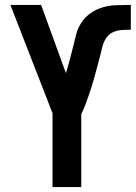

<svg xmlns="http://www.w3.org/2000/svg" viewBox="-20 -755 548 775"><path d="M192 0H308V-294Q316 -310 322.5 -327Q329 -344 335 -361Q341 -378 346.5 -395Q352 -412 357 -429Q362 -446 366.5 -463.5Q371 -481 376 -498.5Q381 -516 385 -533Q389 -550 393.5 -567.5Q398 -585 408 -600.5Q418 -616 434 -624Q450 -632 468.5 -633.5Q487 -635 505 -635Q505 -635 505 -635Q505 -635 505 -635H506Q507 -635 507 -635Q507 -635 508 -635V-735H507Q506 -735 504.5 -735Q503 -735 502 -735Q475 -735 448 -734Q421 -733 395 -725.5Q369 -718 346.5 -702.5Q324 -687 309 -664.5Q294 -642 287.5 -616Q281 -590 274.5 -564Q268 -538 261 -511.5Q254 -485 246 -460L146 -735H22L192 -298Z"/></svg>

Font: Iosevka SS09
Style: Bold
Weight: 700
Monospace: yes
Designer: Belleve Invis
Foundry: Belleve Invis
Version: Version 5.2.1; ttfautohint (v1.8.3)